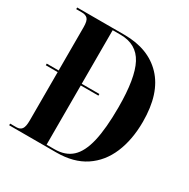

<svg xmlns="http://www.w3.org/2000/svg" viewBox="-161 -861 992 1008"><g transform="rotate(30 335.0 -357.0)"><path d="M24 0V-10H62Q84 -10 94.5 -24Q105 -38 105 -76V-369H33V-379H105V-641Q105 -680 93 -692Q81 -704 59 -704H24V-714H310Q457 -714 540 -626Q623 -538 623 -367Q623 -258 588 -175Q553 -92 483.5 -46Q414 0 310 0ZM293 -10Q358 -10 397.5 -46Q437 -82 455.5 -161Q474 -240 474 -369Q474 -545 432 -624.5Q390 -704 293 -704H245V-379H352V-369H245V-10Z"/></g></svg>

Font: Noto Serif Display Condensed
Style: Bold
Weight: 700
Width: 3
Designer: Monotype Design Team
Foundry: Monotype Imaging Inc.
Version: Version 2.009